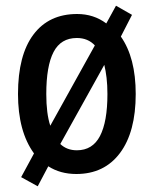

<svg xmlns="http://www.w3.org/2000/svg" viewBox="-20 -650 539 672"><path d="M455 -321Q455 -188 400 -114.5Q345 -41 247 -41Q191 -41 149 -68L112 2L54 -30L99 -113Q43 -190 43 -321Q43 -457 97 -529Q151 -601 250 -601Q308 -601 352 -568L386 -630L442 -598L403 -522Q455 -448 455 -321ZM142 -321Q142 -252 156 -210L312 -491Q288 -517 249 -517Q193 -517 167.5 -468Q142 -419 142 -321ZM356 -321Q356 -352 353 -377.5Q350 -403 345 -423L191 -146Q214 -124 249 -124Q304 -124 330 -174Q356 -224 356 -321Z"/></svg>

Font: Noto Sans Tamil UI Condensed Medium
Style: Regular
Weight: 500
Width: 3
Designer: Jelle Bosma - Monotype Design Team
Foundry: Monotype Imaging Inc.
Version: Version 2.004; ttfautohint (v1.8.4.7-5d5b)